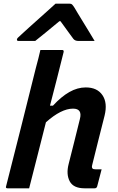

<svg xmlns="http://www.w3.org/2000/svg" viewBox="-20 -1021 640 1041"><path d="M445 -547Q507 -547 535.5 -505Q564 -463 547 -394Q530 -327 513.5 -261.5Q497 -196 480 -127Q476 -113 482 -107Q486 -103 498 -103H531Q525 -80 519 -57Q513 -34 507 -11Q504 0 493 0H439Q378 0 358 -38Q338 -76 352 -131Q368 -194 382.5 -252Q397 -310 413 -375Q428 -432 376 -432Q312 -432 229 -358Q206 -268 183.5 -178.5Q161 -89 138 0H21Q9 0 13 -11Q54 -171 94 -331Q134 -491 174 -651Q182 -681 188.5 -706Q195 -731 199 -750H317Q327 -750 325 -739Q307 -666 288.5 -593.5Q270 -521 251 -448H267Q312 -497 356 -522Q400 -547 445 -547ZM281 -1001H358Q366 -1001 370.5 -997Q375 -993 384 -979Q389 -970 401.5 -949.5Q414 -929 430.5 -902Q447 -875 463.5 -848Q480 -821 493 -799H405Q387 -799 378 -810Q371 -820 353 -844Q335 -868 308 -906H302Q258 -870 227.5 -844.5Q197 -819 171 -799H81Q70 -799 72 -808Q73 -813 77.5 -817Q82 -821 98 -836Q113 -850 138 -872.5Q163 -895 191 -920Q219 -945 243.5 -967Q268 -989 281 -1001Z"/></svg>

Font: Recursive Sn Lnr St SmB
Style: Italic
Weight: 600
Italic angle: -15°
Version: Version 1.079;hotconv 1.0.112;makeotfexe 2.5.65598; ttfautoh